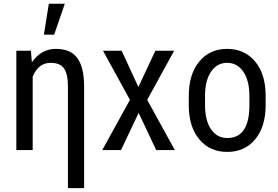

<svg xmlns="http://www.w3.org/2000/svg" viewBox="-20 -798 1479 1021"><path d="M144.5 -528.3 149.4 -466.8Q199.2 -538.1 276.9 -538.1Q355 -538.1 390.6 -490Q426.3 -441.9 427.2 -344.2V202.6H341.3V-337.4Q341.3 -403.8 320.6 -433.8Q299.8 -463.9 249.5 -463.9Q184.1 -463.9 153.8 -390.6V0H66.9V-528.3ZM239.7 -778.3H324.7L268.1 -613.8H213.4Z M715.8 -335.4 806.2 -528.3H906.2L762.7 -267.1L909.7 0H810.5L717.3 -197.8L623.5 0H523.9L670.9 -267.1L527.8 -528.3H627Z M983.9 -288.6Q983.9 -403.8 1039.8 -470.9Q1095.7 -538.1 1187.5 -538.1Q1279.3 -538.1 1335.2 -472.7Q1391.1 -407.2 1392.6 -294.4V-238.8Q1392.6 -124 1336.9 -57.1Q1281.2 9.8 1188.5 9.8Q1096.7 9.8 1041.3 -55.2Q985.8 -120.1 983.9 -231ZM1070.3 -238.8Q1070.3 -157.2 1102.3 -110.6Q1134.3 -64 1188.5 -64Q1302.7 -64 1306.2 -229V-288.6Q1306.2 -369.6 1273.9 -416.7Q1241.7 -463.9 1187.5 -463.9Q1134.3 -463.9 1102.3 -416.7Q1070.3 -369.6 1070.3 -289.1Z"/></svg>

Font: Roboto Condensed
Style: Regular
Weight: 400
Designer: Google
Version: Version 2.001047; 2015